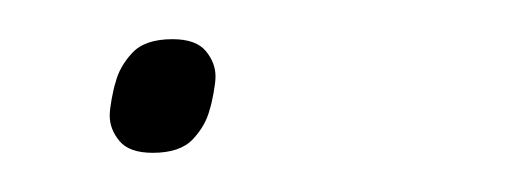

<svg xmlns="http://www.w3.org/2000/svg" viewBox="-20 -73 258 98"><path d="M58 5Q46 5 41 -1Q36 -7 36 -14Q36 -17 37 -22.5Q38 -28 39 -31Q41 -39 47.5 -46Q54 -53 68 -53Q80 -53 85 -47Q90 -41 90 -34Q90 -31 89 -25.5Q88 -20 87 -17Q85 -9 78.5 -2Q72 5 58 5Z"/></svg>

Font: IBM Plex Sans Condensed Thin
Style: Italic
Weight: 100
Width: 3
Italic angle: -11°
Designer: Mike Abbink, Paul van der Laan, Pieter van Rosmalen
Foundry: Bold Monday
Version: Version 1.3